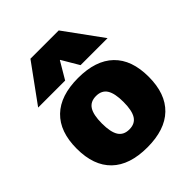

<svg xmlns="http://www.w3.org/2000/svg" viewBox="-221 -918 1056 1056"><g transform="rotate(-45 307.0 -390.0)"><path d="M27 -260Q27 -392 98.5 -461Q170 -530 307 -530Q444 -530 515.5 -461Q587 -392 587 -260Q587 -128 515.5 -59Q444 10 307 10Q170 10 98.5 -59Q27 -128 27 -260ZM307 -130Q351 -130 371 -161.5Q391 -193 391 -260Q391 -327 371 -358.5Q351 -390 307 -390Q263 -390 243 -358.5Q223 -327 223 -260Q223 -193 243 -161.5Q263 -130 307 -130ZM197 -790H417L577 -570H367L308 -670H306L247 -570H37Z"/></g></svg>

Font: Enso Black
Style: Regular
Weight: 900
Designer: Coji Morishita
Foundry: UNDERFOREST DESIGN
Version: Version 1.000